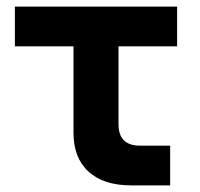

<svg xmlns="http://www.w3.org/2000/svg" viewBox="-20 -560 605 580"><path d="M25 -540H515V-420H338V-185Q338 -120 403 -120H494V0H376Q293 0 247.5 -41.5Q202 -83 202 -159V-420H25Z"/></svg>

Font: Vela Sans ExtBd
Style: Regular
Weight: 800
Designer: Principal design: Mikhail Sharanda - project Manrope.
Design modification: Ravid Balaliev
Foundry: Mikhail Sharanda
Version: Version 1.001